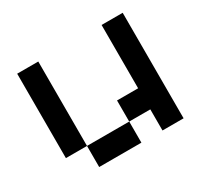

<svg xmlns="http://www.w3.org/2000/svg" viewBox="-112 -644 824 788"><g transform="rotate(-30 300.0 -250.0)"><path d="M350 0H150V-100H50V-500H150V-100H350V-200H450V-500H550V0H450V-100H350Z"/></g></svg>

Font: Matrix Sans
Style: Regular
Weight: 400
Designer: Brad Neil
Version: Version 1.100